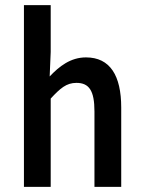

<svg xmlns="http://www.w3.org/2000/svg" viewBox="-20 -726 562 746"><path d="M73 0H177V-343C214 -383 238 -404 277 -404C326 -404 347 -374 347 -293V0H451V-308C451 -432 408 -503 314 -503C254 -503 210 -468 173 -429L177 -524V-706H73Z"/></svg>

Font: Falling Sky
Style: Condensed
Weight: 400
Designer: Paul D. Hunt
Foundry: Adobe Systems Incorporated
Version: Version 1.02